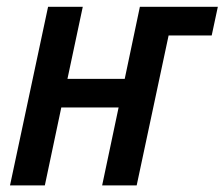

<svg xmlns="http://www.w3.org/2000/svg" viewBox="-20 -561 679 581"><path d="M10.3 0 125.5 -540.5H230.5L184.1 -322.3H357.4L403.3 -540.5H639.2L620.6 -453.6H490.2L393.6 0H289.1L338.9 -235.8H165.5L115.7 0Z"/></svg>

Font: Open Sans SemiCondensed SemiBold
Style: Italic
Weight: 600
Width: 4
Italic angle: -12°
Designer: Monotype Design Team
Foundry: Monotype Imaging Inc.
Version: Version 3.000